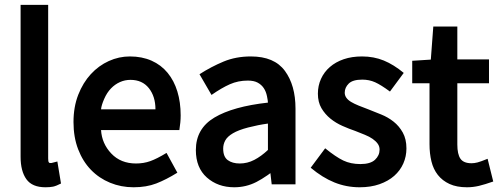

<svg xmlns="http://www.w3.org/2000/svg" viewBox="-20 -753 2065 796"><path d="M65.4 -732.9H179.7V-96.7Q179.7 -83 182.4 -80.1Q185.1 -77.1 186.5 -77.1Q190.4 -77.1 192.9 -77.1Q195.3 -77.1 217.8 -83.5L232.9 7.8Q212.9 18.1 200 20.8Q187 23.4 168.5 23.4Q113.3 23.4 89.4 -10Q65.4 -43.5 65.4 -103Z M284.7 -247.1Q284.7 -309.6 304.4 -360.1Q324.2 -410.6 356.7 -445.8Q389.2 -481 431.2 -500Q473.1 -519 518.6 -519Q568.4 -519 608.2 -501.5Q647.9 -483.9 674.8 -451.2Q701.7 -418.5 715.3 -373.8Q729 -329.1 729 -274.9Q729 -246.6 723.6 -213.9H398.9Q402.3 -157.7 441.4 -116.5Q480.5 -75.2 543.9 -75.2Q575.7 -75.2 603 -85Q630.4 -94.7 670.4 -119.1L715.3 -37.1Q668.9 -8.3 627.9 7.6Q586.9 23.4 533.7 23.4Q481.9 23.4 436.3 4.6Q390.6 -14.2 356.9 -49.1Q323.2 -84 304 -134Q284.7 -184.1 284.7 -247.1ZM624.5 -299.8Q624.5 -353 597.2 -387.5Q569.8 -421.9 521 -421.9Q498 -421.9 477.5 -412.8Q457 -403.8 440.2 -386.5Q423.3 -369.1 411.9 -342.8Q400.4 -316.4 398.9 -299.8Z M792 -130.9Q792 -219.7 868.9 -265.6Q945.8 -311.5 1090.8 -327.6Q1090.8 -334.5 1086.9 -354Q1083 -373.5 1073.5 -387.7Q1064 -401.9 1048.3 -410.4Q1032.7 -418.9 1007.3 -418.9Q967.3 -418.9 933.1 -403.8Q898.9 -388.7 856.9 -359.4L807.1 -445.3Q856 -476.6 907 -497.8Q958 -519 1020 -519Q1117.2 -519 1161.1 -459.2Q1205.1 -399.4 1205.1 -302.7V11.2H1106.4L1097.2 -68.4H1144Q1085.9 -20.5 1043 1.5Q1000 23.4 951.2 23.4Q883.3 23.4 837.6 -17.1Q792 -57.6 792 -130.9ZM905.3 -136.7Q905.3 -103 924.3 -89.1Q943.4 -75.2 974.1 -75.2Q1005.4 -75.2 1034.2 -90.1Q1063 -105 1090.8 -131.3V-240.7Q1048.8 -234.9 1008.5 -224.4Q968.3 -213.9 945.6 -200.4Q922.9 -187 914.1 -171.1Q905.3 -155.3 905.3 -136.7Z M1328.1 -138.2Q1372.1 -102.5 1403.1 -87.6Q1434.1 -72.8 1474.1 -72.8Q1515.6 -72.8 1534.7 -90.6Q1553.7 -108.4 1553.7 -132.8Q1553.7 -146.5 1545.9 -157.2Q1538.1 -168 1524.9 -177.2Q1511.7 -186.5 1492.4 -194.3Q1473.1 -202.1 1453.1 -210Q1427.2 -218.8 1399.7 -231Q1372.1 -243.2 1349.9 -261.2Q1327.6 -279.3 1312.7 -304.4Q1297.9 -329.6 1297.9 -364.7Q1297.9 -397.5 1310.8 -426Q1323.7 -454.6 1347.7 -475.3Q1371.6 -496.1 1405.3 -507.6Q1439 -519 1481 -519Q1529.8 -519 1571.3 -502Q1612.8 -484.9 1653.8 -450.7L1596.7 -373.5Q1559.6 -400.9 1535.2 -411.9Q1510.7 -422.9 1481.9 -422.9Q1442.4 -422.9 1425.8 -406.5Q1409.2 -390.1 1409.2 -368.7Q1409.2 -357.4 1415.8 -347.9Q1422.4 -338.4 1435.3 -330.6Q1448.2 -322.8 1467 -315.2Q1485.8 -307.6 1506.8 -299.8Q1532.7 -289.6 1560.5 -278.3Q1588.4 -267.1 1611.6 -248.8Q1634.8 -230.5 1649.9 -203.4Q1665 -176.3 1665 -137.7Q1665 -104.5 1652.1 -75.2Q1639.2 -45.9 1614.3 -23.9Q1589.4 -2 1553.2 10.7Q1517.1 23.4 1471.2 23.4Q1416 23.4 1366.5 3.4Q1316.9 -16.6 1268.1 -57.6Z M1760.7 -407.7H1689V-501L1766.1 -505.9L1776.4 -643.1H1876V-506.8H2007.3V-407.7H1876V-153.8Q1876 -113.8 1888.9 -95Q1901.9 -76.2 1935.1 -76.2Q1946.3 -76.2 1959.7 -79.6Q1973.1 -83 2001.5 -94.7L2024.9 -0.5Q1990.2 11.7 1965.6 17.6Q1940.9 23.4 1916 23.4Q1873.5 23.4 1843.8 9.8Q1814 -3.9 1795.2 -27.8Q1776.4 -51.8 1768.6 -84.2Q1760.7 -116.7 1760.7 -154.8Z"/></svg>

Font: Pyidaungsu Book
Style: Bold
Weight: 700
Designer: Sun Tun
Foundry: MCF
Version: Version 1.008;February 27, 2020;FontCreator 11.0.0.2408 32-b